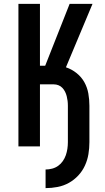

<svg xmlns="http://www.w3.org/2000/svg" viewBox="-20 -755 540 990"><path d="M215 215V119Q232 119 249 114.5Q266 110 280 100Q294 90 304 75.5Q314 61 319.5 45Q325 29 327.5 12Q330 -5 330 -22V-210Q330 -223 328.5 -235Q327 -247 324 -259Q321 -271 315.5 -282Q310 -293 301.5 -302Q293 -311 281.5 -315.5Q270 -320 258 -320H186V0H75V-735H186V-416H213L339 -735H457L320 -408Q350 -398 375 -378Q400 -358 415 -331Q430 -304 435.5 -273Q441 -242 441 -210V-22Q441 9 436 39.5Q431 70 418 98.5Q405 127 383.5 150Q362 173 335 188Q308 203 277 209Q246 215 215 215Z"/></svg>

Font: Iosevka
Style: Bold
Weight: 700
Monospace: yes
Designer: Belleve Invis
Foundry: Belleve Invis
Version: Version 32.5.0; ttfautohint (v1.8.4)